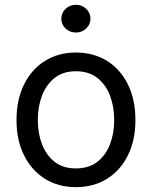

<svg xmlns="http://www.w3.org/2000/svg" viewBox="-20 -769 634 801"><path d="M296.4 11.7Q222.7 11.7 167 -23.4Q111.3 -58.6 80.1 -121.6Q48.8 -184.6 48.8 -268.1Q48.8 -353 80.1 -416.3Q111.3 -479.5 167 -514.6Q222.7 -549.8 296.4 -549.8Q371.1 -549.8 427 -514.6Q482.9 -479.5 513.9 -416.3Q544.9 -353 544.9 -268.1Q544.9 -184.6 513.9 -121.6Q482.9 -58.6 427 -23.4Q371.1 11.7 296.4 11.7ZM296.4 -66.4Q351.1 -66.4 386.5 -94.2Q421.9 -122.1 439.2 -168Q456.5 -213.9 456.5 -268.1Q456.5 -322.8 439.2 -369.1Q421.9 -415.5 386.5 -443.6Q351.1 -471.7 296.4 -471.7Q242.7 -471.7 207.5 -443.6Q172.4 -415.5 155 -369.4Q137.7 -323.2 137.7 -268.1Q137.7 -213.9 155 -168Q172.4 -122.1 207.5 -94.2Q242.7 -66.4 296.4 -66.4ZM296.4 -633.3Q271.5 -633.3 253.7 -650.1Q235.8 -667 235.8 -690.9Q235.8 -715.3 253.7 -732.2Q271.5 -749 296.4 -749Q321.8 -749 339.6 -732.2Q357.4 -715.3 357.4 -690.9Q357.4 -667 339.6 -650.1Q321.8 -633.3 296.4 -633.3Z"/></svg>

Font: Inter 16pt
Style: Regular
Weight: 400
Version: Version 4.001;git-66647c0bb